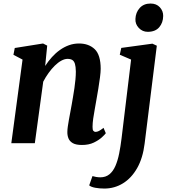

<svg xmlns="http://www.w3.org/2000/svg" viewBox="-20 -810 954 1086"><path d="M235.5 -437Q253 -464 273.8 -487Q294.5 -510 318.8 -527.2Q343 -544.5 370 -554.2Q397 -564 427 -564Q482 -564 515.8 -531.8Q549.5 -499.5 549.5 -420.5Q549.5 -402.5 545.5 -371.8Q541.5 -341 536 -307.5Q530.5 -274 525.5 -246.5Q521.5 -221.5 516.2 -193.5Q511 -165.5 507.2 -139.2Q503.5 -113 503.5 -93Q503 -75.5 508.2 -69.8Q513.5 -64 520 -64Q529 -64 539.2 -69Q549.5 -74 565.5 -87L578.5 -56.5Q573.5 -49 556 -33Q538.5 -17 510.5 -3.5Q482.5 10 443.5 10Q410 10 392 -0.2Q374 -10.5 367.2 -27.5Q360.5 -44.5 361 -64Q361 -76.5 363.5 -94.2Q366 -112 369.8 -133Q373.5 -154 377.8 -176Q382 -198 385.5 -218Q389 -239 393.2 -263Q397.5 -287 401 -312Q404.5 -337 406.8 -360.8Q409 -384.5 409 -405.5Q408.5 -433.5 403.8 -449Q399 -464.5 388.8 -470.8Q378.5 -477 362 -477Q345.5 -477 326.8 -466.8Q308 -456.5 289.8 -438.5Q271.5 -420.5 254.8 -397.2Q238 -374 224.5 -348L177 0H44L107.5 -473L56 -500L63.5 -538.5L223.5 -564L247 -552ZM798 2.5Q788 84 755.8 140.8Q723.5 197.5 675.5 227Q627.5 256.5 570 256.5Q542.5 256.5 518.5 252Q494.5 247.5 484.5 238.5L503 186Q510 188.5 523.2 190.8Q536.5 193 547 193Q578 193 599 175.8Q620 158.5 633 128.2Q646 98 654 58.2Q662 18.5 667.5 -27L721.5 -473L657.5 -500.5L666 -539L842 -563L867 -551.5ZM815.5 -630Q786 -630 765.2 -651.8Q744.5 -673.5 746 -703Q747.5 -739.5 770.2 -764.8Q793 -790 831.5 -790Q865 -790 884.2 -768.8Q903.5 -747.5 903 -719.5Q902.5 -681.5 880.5 -655.8Q858.5 -630 815.5 -630Z"/></svg>

Font: Merriweather 28pt
Style: Bold Italic
Weight: 700
Italic angle: -7.8°
Version: Version 2.101